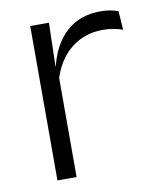

<svg xmlns="http://www.w3.org/2000/svg" viewBox="-63 -545 496 597"><g transform="rotate(-10 184.5 -247.0)"><path d="M128 -301.5 112.5 -348 127.5 -350Q143.5 -417 185.5 -455.8Q227.5 -494.5 294 -494.5Q311.5 -494.5 325.5 -491.8Q339.5 -489 349.5 -485L353.5 -426Q341 -430.5 325 -433.5Q309 -436.5 290 -436.5Q233 -436.5 190 -402.2Q147 -368 128 -301.5ZM71 0V-487.5H130L126.5 -341L131.5 -336V0Z"/></g></svg>

Font: Anek Gujarati Light
Style: Regular
Weight: 300
Designer: Mrunmayee Ghaisas (Gujarati), Yesha Goshar (Latin)
Foundry: Ek Type
Version: Version 1.003